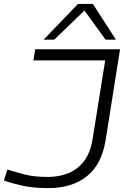

<svg xmlns="http://www.w3.org/2000/svg" viewBox="-37 -952 652 982"><path d="M-17 -29 1 -85Q42 -72 89.5 -59.5Q137 -47 208 -47Q265 -47 313 -66.5Q361 -86 393.5 -129Q426 -172 437 -243L501 -643H134L143 -700H577L503 -234Q482 -108 405.5 -49Q329 10 211 10Q132 10 78.5 -2Q25 -14 -17 -29ZM186 -749 362 -932H438L556 -749H503L395 -898L240 -749Z"/></svg>

Font: Georama Expanded Light
Style: Italic
Weight: 300
Width: 7
Italic angle: -9°
Designer: Jean-Baptiste Levee
Foundry: Production Type
Version: Version 1.000